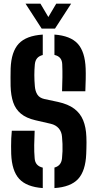

<svg xmlns="http://www.w3.org/2000/svg" viewBox="-20 -992 516 1021"><path d="M207.4 8.1Q121.6 2 82.3 -40.6Q43.1 -83.1 39.6 -173Q39.1 -192.8 39 -213.7Q39 -234.6 39.8 -255.7Q40.7 -276.8 42.8 -296.8H164.3Q162.3 -257.9 161.9 -220.8Q161.4 -183.7 164.3 -150.5Q165.7 -130 176.3 -117.7Q186.8 -105.5 207.4 -100.5ZM269.5 8.1V-100.9Q288.1 -106 297.9 -118.2Q307.8 -130.4 309.8 -150.5Q311.8 -168.9 312.4 -188.2Q313 -207.4 312.3 -226.7Q311.5 -246 309.8 -264.4Q308 -291.2 292.4 -309.4Q276.7 -327.6 249.7 -333.8L168.6 -352.5Q119.5 -363.9 91.2 -387.5Q62.8 -411.1 50.3 -447.5Q37.9 -483.8 36.4 -533.8Q35.9 -558.9 36 -581.6Q36.1 -604.3 36.6 -628.1Q40 -717.5 79.9 -760Q119.8 -802.5 207.4 -808.1V-699.5Q187.8 -694.5 177.6 -682.5Q167.4 -670.5 165.3 -650.4Q162.6 -621 162.6 -592.2Q162.7 -563.3 165.3 -533.8Q167.4 -506.9 178.7 -489.1Q190 -471.3 216.1 -465.4L288.5 -450Q342.1 -438.3 374.5 -414.1Q407 -389.8 422.2 -352.5Q437.5 -315.1 439.3 -264.4Q440 -250 440 -234.3Q440 -218.6 439.5 -202.9Q439.1 -187.3 438.5 -173Q434.8 -83.1 395.4 -40.3Q355.9 2.5 269.5 8.1ZM310 -506.8Q311.5 -544.7 311.9 -580.1Q312.4 -615.5 310.9 -650.4Q310.2 -670.7 300 -683Q289.9 -695.3 269.5 -699.9V-808.1Q354.4 -802 393.2 -759.7Q432 -717.4 435.5 -627.8Q436.5 -603.4 435.8 -570.5Q435.2 -537.6 433.8 -506.8ZM201.5 -840 115.8 -972.4H195.1L237.1 -901.5L279 -972.4H358.2L272.5 -840Z"/></svg>

Font: Big Shoulders Stencil Text SC Thin
Style: Regular
Weight: 100
Designer: Patric King
Foundry: XO Type Co
Version: Version 2.001